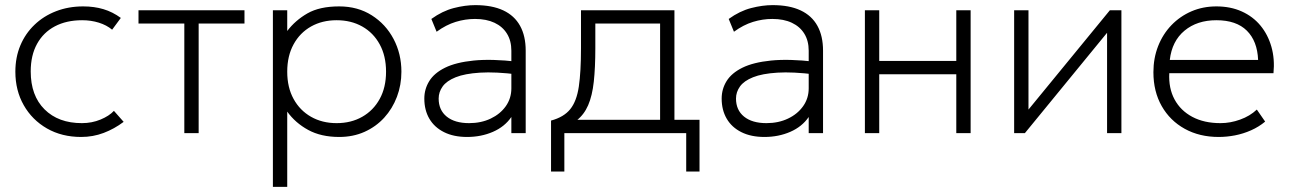

<svg xmlns="http://www.w3.org/2000/svg" viewBox="-20 -520 5036 750"><path d="M297 15Q221.5 15 163.5 -18.2Q105.5 -51.5 72.8 -109Q40 -166.5 40 -240Q40 -296 59.5 -342.5Q79 -389 114.8 -423.2Q150.5 -457.5 199 -476.2Q247.5 -495 305 -495Q348 -495 384 -484.2Q420 -473.5 452 -450L418 -404Q396.5 -422 366 -431.5Q335.5 -441 301 -441Q239.5 -441 194.5 -417.2Q149.5 -393.5 124.8 -348.8Q100 -304 100 -241Q100 -146.5 154 -92.8Q208 -39 300 -39Q339 -39 372.8 -53Q406.5 -67 425 -87L463 -44Q426.5 -16.5 385 -0.8Q343.5 15 297 15Z M700 0V-428H521V-480H935V-428H756V0Z M1046 210V-480H1102V-399Q1133.5 -440.5 1181 -467.8Q1228.5 -495 1305 -495Q1377.5 -495 1432.2 -460.2Q1487 -425.5 1517.5 -367.5Q1548 -309.5 1548 -240Q1548 -188 1530.5 -141.8Q1513 -95.5 1480.8 -60.2Q1448.5 -25 1404 -5Q1359.5 15 1305 15Q1234 15 1183.8 -12.5Q1133.5 -40 1102 -84V210ZM1295 -39Q1351.5 -39 1395 -63.8Q1438.5 -88.5 1463.2 -133.5Q1488 -178.5 1488 -240Q1488 -301.5 1463.2 -346.8Q1438.5 -392 1395 -416.5Q1351.5 -441 1295 -441Q1238.5 -441 1195 -416.5Q1151.5 -392 1126.8 -346.8Q1102 -301.5 1102 -240Q1102 -178.5 1126.8 -133.5Q1151.5 -88.5 1195 -63.8Q1238.5 -39 1295 -39Z M1804.5 15Q1752 15 1714.5 -3.8Q1677 -22.5 1657.2 -56.2Q1637.5 -90 1637.5 -135Q1637.5 -172 1656.8 -203.2Q1676 -234.5 1718.5 -255.5Q1761 -276.5 1830.5 -283.5Q1900 -290.5 2000.5 -279L2003.5 -229Q1915 -240 1855.2 -236.2Q1795.5 -232.5 1760 -218.2Q1724.5 -204 1709 -182.2Q1693.5 -160.5 1693.5 -135Q1693.5 -90 1725 -64.5Q1756.5 -39 1812.5 -39Q1859.5 -39 1896.8 -56.8Q1934 -74.5 1955.8 -105.2Q1977.5 -136 1977.5 -175V-322Q1977.5 -360.5 1960.5 -388.2Q1943.5 -416 1911.8 -431Q1880 -446 1835.5 -446Q1797.5 -446 1760 -434.5Q1722.5 -423 1685.5 -396L1665 -446Q1708 -477 1752.5 -488.5Q1797 -500 1836.5 -500Q1902 -500 1945.8 -479.5Q1989.5 -459 2011.5 -419.2Q2033.5 -379.5 2033.5 -322V0H1977.5V-63Q1951.5 -25 1905.5 -5Q1859.5 15 1804.5 15Z M2558.5 0V-428H2305.5V-332Q2305.5 -256 2299.5 -201Q2293.5 -146 2277.5 -109Q2261.5 -72 2232 -49.2Q2202.5 -26.5 2155.5 -15L2132.5 -49Q2182.5 -62.5 2207.5 -93.5Q2232.5 -124.5 2241 -181.8Q2249.5 -239 2249.5 -332V-480H2614.5V0ZM2132.5 150V-49L2183.5 -42L2191.5 -52H2712.5V150H2660.5V0H2184.5V150Z M2966 15Q2913.5 15 2876 -3.8Q2838.5 -22.5 2818.8 -56.2Q2799 -90 2799 -135Q2799 -172 2818.2 -203.2Q2837.5 -234.5 2880 -255.5Q2922.5 -276.5 2992 -283.5Q3061.5 -290.5 3162 -279L3165 -229Q3076.5 -240 3016.8 -236.2Q2957 -232.5 2921.5 -218.2Q2886 -204 2870.5 -182.2Q2855 -160.5 2855 -135Q2855 -90 2886.5 -64.5Q2918 -39 2974 -39Q3021 -39 3058.2 -56.8Q3095.5 -74.5 3117.2 -105.2Q3139 -136 3139 -175V-322Q3139 -360.5 3122 -388.2Q3105 -416 3073.2 -431Q3041.5 -446 2997 -446Q2959 -446 2921.5 -434.5Q2884 -423 2847 -396L2826.5 -446Q2869.5 -477 2914 -488.5Q2958.5 -500 2998 -500Q3063.5 -500 3107.2 -479.5Q3151 -459 3173 -419.2Q3195 -379.5 3195 -322V0H3139V-63Q3113 -25 3067 -5Q3021 15 2966 15Z M3358.5 0V-480H3414.5V-282H3715.5V-480H3771.5V0H3715.5V-230H3414.5V0Z M3941.5 0V-480H3997.5V-92L4315.5 -480H4360.5V0H4304.5V-392L3983.5 0Z M4740.5 15Q4665.5 15 4608 -16.8Q4550.5 -48.5 4518 -105.5Q4485.5 -162.5 4485.5 -238Q4485.5 -293 4504 -340Q4522.5 -387 4556 -421.8Q4589.5 -456.5 4634.2 -475.8Q4679 -495 4731.5 -495Q4787 -495 4830.8 -475.2Q4874.5 -455.5 4903.8 -420Q4933 -384.5 4946.5 -337Q4960 -289.5 4954.5 -234H4547.5Q4544.5 -175.5 4568 -131.8Q4591.5 -88 4637.5 -63.5Q4683.5 -39 4747.5 -39Q4786 -39 4824.2 -52.8Q4862.5 -66.5 4889.5 -92L4922 -45Q4897.5 -24.5 4867 -11Q4836.5 2.5 4804.2 8.8Q4772 15 4740.5 15ZM4549.5 -286H4894.5Q4891.5 -359.5 4850.5 -400.2Q4809.5 -441 4731.5 -441Q4656 -441 4607 -400.2Q4558 -359.5 4549.5 -286Z"/></svg>

Font: Geologica Roman Thin
Style: Regular
Weight: 250
Designer: Sindre Bremnes, Frode Helland
Foundry: Monokrom Skriftforlag AS
Version: Version 1.010;gftools[0.9.28]